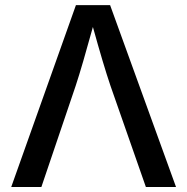

<svg xmlns="http://www.w3.org/2000/svg" viewBox="-20 -748 749 768"><path d="M24.9 0 283.7 -727.5H420.4L684.1 0H563.5L421.9 -404.8Q407.2 -448.2 390.1 -505.6Q373 -563 351.6 -640.1Q330.1 -562 313.2 -504.2Q296.4 -446.3 282.7 -404.8L145.5 0Z"/></svg>

Font: Inter Medium
Style: Regular
Weight: 500
Designer: Rasmus Andersson
Foundry: rsms
Version: Version 4.001;git-9221beed3